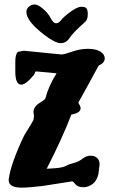

<svg xmlns="http://www.w3.org/2000/svg" viewBox="-20 -651 517 863"><path d="M360.8 -550.8Q308.6 -504.9 293.2 -481Q277.8 -457 252.7 -457Q227.5 -457 176.8 -496.1Q98.6 -556.6 98.6 -597.2Q98.6 -611.3 110.1 -621.1Q121.6 -630.9 136 -630.9Q150.4 -630.9 173.1 -611.8Q195.8 -592.8 207.8 -569.6Q219.7 -546.4 231.9 -546.4Q244.1 -546.4 254.4 -560.3Q264.6 -574.2 296.1 -597.4Q327.6 -620.6 345.7 -620.6Q363.8 -620.6 369.1 -613Q374.5 -605.5 374.5 -585.9Q374.5 -562 360.8 -550.8ZM234.4 -321.3Q220.7 -322.8 207.5 -324.2L141.1 -330.1Q138.2 -329.1 136 -321.3Q133.8 -313.5 112.1 -292Q90.3 -270.5 75.7 -270.5Q49.3 -270.5 48.8 -327.6V-375Q48.8 -407.2 60.5 -418L87.4 -422.9L256.3 -406.2Q270 -406.7 305.4 -419.2Q340.8 -431.6 375.2 -431.6Q409.7 -431.6 430.2 -419.7Q450.7 -407.7 450.7 -387.9Q450.7 -368.2 423.3 -356Q378.4 -272.5 332 -189.5Q342.3 -172.9 342.3 -164.6Q342.3 -143.1 300.8 -136.2Q261.2 -32.2 189.9 107.4L223.1 105.5Q261.7 103 276.4 94.7Q292 85.9 312.7 81.1Q333.5 76.2 350.8 62.5Q368.2 48.8 386.7 48.8Q405.3 48.8 416.5 59.1Q427.7 69.3 427.7 87.9L422.4 130.9Q415 162.6 395.5 176.5Q376 190.4 357.9 190.4H351.6Q329.1 189.5 319.3 177.5Q309.6 165.5 304.7 164.1L170.4 185.1Q108.4 192.4 77.6 192.4Q19 192.4 19 158.7Q19 155.8 19.5 152.3Q29.3 82 88.9 -42.5Q126.5 -103 130.4 -111.8L132.8 -130.4Q130.9 -141.6 130.4 -146.5Q130.4 -172.9 163.6 -191.9Q182.1 -203.1 184.1 -209Q198.2 -264.6 234.4 -321.3Z"/></svg>

Font: Drukaatie burti
Style: Bold
Weight: 700
Version: Version 0.14